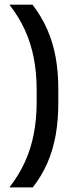

<svg xmlns="http://www.w3.org/2000/svg" viewBox="-20 -696 340 838"><path d="M140 -304Q140 -378 127.5 -442.5Q115 -507 88.8 -564.8Q62.5 -622.5 21 -675.5H122Q160.5 -625.5 185.5 -569.2Q210.5 -513 222.5 -448.2Q234.5 -383.5 234.5 -306.5V-247.5Q234.5 -170 222.8 -105Q211 -40 186.5 16Q162 72 123 122H21Q62.5 68.5 88.8 10.8Q115 -47 127.5 -111.8Q140 -176.5 140 -250.5Z"/></svg>

Font: Anek Tamil Medium Medium
Style: Regular
Weight: 500
Version: Version 1.003